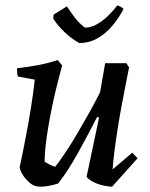

<svg xmlns="http://www.w3.org/2000/svg" viewBox="-20 -691 563 723"><path d="M131 12Q109 12 92.5 -2Q76 -16 65.5 -33Q55 -50 54 -61Q60 -88 65.5 -116Q71 -144 76.5 -172Q82 -200 87 -228.5Q92 -257 96.5 -284.5Q101 -312 104.5 -339Q108 -366 111 -391L47 -403Q44 -416 44 -434Q81 -438 122 -445.5Q163 -453 197 -465L214 -445Q205 -411 195 -371.5Q185 -332 176.5 -291Q168 -250 161.5 -211Q155 -172 151.5 -139Q148 -106 148 -82Q156 -77 166.5 -71.5Q177 -66 188 -63Q206 -86 227 -117.5Q248 -149 270 -186.5Q292 -224 314.5 -264Q337 -304 357 -344L376 -453H456L466 -437Q461 -411 453.5 -373.5Q446 -336 438 -293Q430 -250 423 -206Q416 -162 411 -122Q406 -82 404 -53L478 -116L498 -95L402 12Q390 12 371 8Q352 4 334 -4.5Q316 -13 306 -25L353 -248L346 -251Q328 -216 309.5 -181Q291 -146 272.5 -113Q254 -80 235.5 -51.5Q217 -23 199 0Q183 5 165.5 8.5Q148 12 131 12ZM278 -529Q248 -546 222 -571Q196 -596 180 -622L182 -636L232 -667Q244 -648 261.5 -625Q279 -602 300 -587Q323 -587 345.5 -600Q368 -613 388 -632.5Q408 -652 422 -671Q426 -670 435 -665Q444 -660 445 -657Q428 -624 403.5 -594.5Q379 -565 347.5 -547Q316 -529 278 -529Z"/></svg>

Font: Labrada Medium
Style: Italic
Weight: 500
Italic angle: -7°
Designer: Mercedes Jáuregui
Foundry: Omnibus-Type Team
Version: Version 1.000